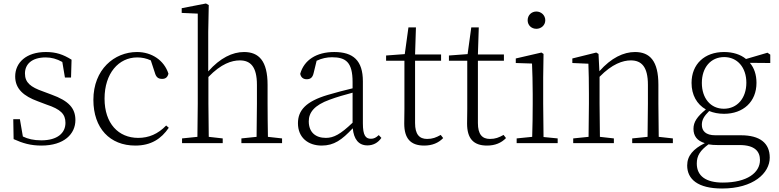

<svg xmlns="http://www.w3.org/2000/svg" viewBox="-20 -820 4465 1100"><path d="M217 14C348 14 412 -53 412 -132C412 -199 375 -242 275 -278L227 -296C155 -321 123 -347 123 -399C123 -452 162 -491 242 -491C274 -491 305 -483 337 -465L352 -376H387L390 -478C342 -508 301 -522 243 -522C130 -522 67 -461 67 -382C67 -310 117 -269 196 -240L246 -221C328 -194 355 -166 355 -116C355 -58 309 -16 217 -16C172 -16 140 -24 111 -38L94 -137H56L58 -23C111 1 156 14 217 14Z M755 14C846 14 904 -25 947 -88L932 -101C885 -52 832 -30 772 -30C659 -30 579 -112 579 -255C579 -400 660 -491 766 -491C793 -491 818 -486 844 -474L867 -404C874 -379 885 -368 909 -368C928 -368 940 -377 945 -398C920 -475 849 -522 765 -522C635 -522 515 -422 515 -248C515 -85 610 14 755 14Z M1449 0H1596V-27L1515 -36C1514 -90 1513 -171 1513 -226V-334C1513 -471 1463 -522 1378 -522C1312 -522 1241 -488 1173 -411V-637L1176 -791L1160 -800L1021 -773V-746L1113 -742V-226L1111 -36L1023 -27V0H1256V-27L1176 -36L1174 -226V-379C1247 -455 1308 -474 1354 -474C1415 -474 1452 -438 1452 -334V-226L1450 -36L1363 -27V0Z M2085 13C2117 13 2145 -1 2165 -30L2150 -46C2134 -31 2122 -25 2105 -25C2075 -25 2059 -44 2059 -113V-354C2059 -473 2004 -522 1895 -522C1793 -522 1722 -476 1700 -397C1704 -377 1717 -366 1737 -366C1758 -366 1771 -375 1777 -402L1794 -472C1824 -486 1853 -492 1882 -492C1962 -492 2000 -463 2000 -350V-314C1954 -303 1904 -290 1857 -276C1733 -239 1687 -188 1687 -114C1687 -31 1746 14 1823 14C1894 14 1939 -19 2001 -85C2007 -23 2034 13 2085 13ZM2000 -117C1931 -51 1892 -30 1847 -30C1788 -30 1749 -62 1749 -125C1749 -175 1780 -217 1869 -249C1909 -264 1955 -277 2000 -289Z M2410 14C2456 14 2492 -1 2519 -29L2505 -47C2478 -32 2458 -24 2427 -24C2382 -24 2358 -51 2358 -115V-472H2507V-508H2358L2363 -663H2320L2299 -510L2192 -502V-472H2297V-196C2297 -161 2296 -142 2296 -112C2296 -28 2331 14 2410 14Z M2770 14C2816 14 2852 -1 2879 -29L2865 -47C2838 -32 2818 -24 2787 -24C2742 -24 2718 -51 2718 -115V-472H2867V-508H2718L2723 -663H2680L2659 -510L2552 -502V-472H2657V-196C2657 -161 2656 -142 2656 -112C2656 -28 2691 14 2770 14Z M3053 -655C3080 -655 3104 -675 3104 -704C3104 -733 3080 -754 3053 -754C3025 -754 3003 -733 3003 -704C3003 -675 3025 -655 3053 -655ZM3028 0H3175V-27L3094 -35L3092 -226V-377L3094 -511L3082 -519L2935 -485V-459L3028 -456C3030 -405 3032 -349 3032 -281V-226C3032 -172 3031 -91 3029 -36L2940 -27V0Z M3689 0H3835V-27L3754 -36L3752 -226V-335C3752 -471 3703 -522 3618 -522C3553 -522 3482 -489 3414 -412L3409 -511L3396 -519L3259 -485V-459L3351 -455C3353 -405 3354 -350 3354 -281V-226L3352 -36L3264 -27V0H3497V-27L3417 -36L3415 -226V-380C3487 -454 3549 -474 3594 -474C3655 -474 3692 -438 3692 -334V-226L3690 -36L3602 -27V0Z M4127 -197C4051 -197 4001 -257 4001 -345C4001 -433 4052 -493 4129 -493C4204 -493 4256 -434 4256 -346C4256 -258 4204 -197 4127 -197ZM4128 -168C4238 -168 4314 -237 4314 -345C4314 -392 4301 -431 4276 -460L4393 -459V-507L4377 -518L4254 -482C4223 -508 4179 -522 4128 -522C4017 -522 3942 -453 3942 -345C3942 -276 3972 -223 4024 -193C3974 -152 3953 -121 3953 -82C3953 -41 3974 -13 4018 0C3952 33 3917 72 3917 128C3917 206 3977 260 4117 260C4296 260 4390 172 4390 83C4390 0 4334 -45 4225 -45H4078C4023 -45 4001 -70 4001 -105C4001 -134 4014 -155 4043 -184C4067 -174 4096 -168 4128 -168ZM4039 7C4055 10 4073 11 4091 11H4217C4306 11 4334 49 4334 97C4334 169 4261 226 4121 226C4025 226 3972 189 3972 117C3972 71 3992 42 4039 7Z"/></svg>

Font: Noto Serif CJK SC ExtraLight
Style: Regular
Weight: 200
Designer: Ryoko NISHIZUKA 西塚涼子 (kana & ideographs); Frank Grießhammer (Latin, Greek & Cyrillic); Wenlong ZHANG 张文龙 (bopomofo); San
Foundry: Adobe
Version: Version 2.001;hotconv 1.1.0;makeotfexe 2.6.0